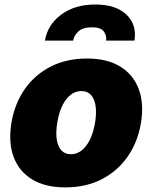

<svg xmlns="http://www.w3.org/2000/svg" viewBox="-20 -808 665 838"><path d="M265.6 9.9Q176.8 9.9 119.5 -25.4Q62.1 -60.7 39.1 -124.1Q16 -187.5 29.8 -271.3Q43.7 -355.1 87.7 -418.5Q131.7 -481.9 201 -517.2Q270.2 -552.6 359.4 -552.6Q447.8 -552.6 505.1 -517.2Q562.5 -481.9 585.8 -418.5Q609 -355.1 595.2 -271.3Q581.3 -187.5 536.9 -124.1Q492.5 -60.7 423.5 -25.4Q354.4 9.9 265.6 9.9ZM289.8 -134.9Q327.8 -134.9 356 -171.7Q384.2 -208.5 394.9 -272.7Q405.2 -337 389.4 -373.8Q373.6 -410.5 335.2 -410.5Q296.9 -410.5 268.6 -373.8Q240.4 -337 230.1 -272.7Q219.5 -208.5 235.3 -171.7Q251.1 -134.9 289.8 -134.9ZM176.1 -630.7Q187.5 -699.9 247 -744.1Q306.5 -788.4 396.3 -788.4Q485.4 -788.4 531.8 -744.1Q578.1 -699.9 566.8 -630.7H443.2Q446 -653.1 432.9 -671Q419.7 -688.9 380.7 -688.9Q342 -688.9 322.3 -671Q302.6 -653.1 299.7 -630.7Z"/></svg>

Font: Inter UI Black
Style: Italic
Weight: 900
Italic angle: -9.39999°
Designer: Rasmus Andersson
Foundry: rsms
Version: 3.2;8d6f07862